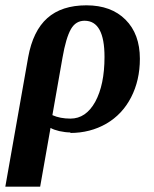

<svg xmlns="http://www.w3.org/2000/svg" viewBox="-43 -490 578 722"><path d="M221 10 222 8Q203 8 180 3Q159 -2 147 -9L108 212H-23L63 -275Q81 -374 135 -422Q189 -470 282 -470Q375 -470 429 -416Q483 -362 483 -269Q483 -188 450 -124Q417 -60 357 -25Q296 10 221 10ZM222 -44Q280 -44 315 -107Q350 -171 350 -276Q350 -412 275 -412Q242 -412 224 -381Q205 -348 192 -273L154 -57Q183 -44 222 -44Z"/></svg>

Font: Libra Serif Modern
Style: Bold Italic
Weight: 700
Italic angle: -12°
Designer: Stefan Peev, Context Ltd
Foundry: Stefan Peev, Context Ltd
Version: Version 1.000